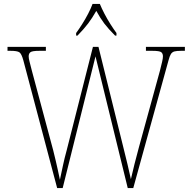

<svg xmlns="http://www.w3.org/2000/svg" viewBox="-20 -951 972 971"><path d="M98 -646Q89 -679 78 -686.5Q67 -694 33 -694H18V-714H212V-694H180Q143 -694 134 -687Q125 -680 125 -666Q125 -656 129.5 -639Q134 -622 141 -594L249 -191Q257 -160 262 -137.5Q267 -115 272 -93.5Q277 -72 283 -42Q292 -84 299 -117Q306 -150 317 -190L450 -714H478L603 -209Q615 -161 624.5 -121.5Q634 -82 642 -45Q649 -76 660 -120.5Q671 -165 683 -208L789 -594Q796 -622 800 -639Q804 -656 804 -666Q804 -680 795.5 -687Q787 -694 749 -694H718V-714H915V-694H896Q874 -694 862.5 -691Q851 -688 844.5 -678Q838 -668 832 -645L654 0H626L463 -666L297 0H269ZM365 -784Q379 -803 395.5 -829Q412 -855 426 -882Q440 -909 448 -931H485Q494 -909 508 -882Q522 -855 538.5 -829Q555 -803 569 -784V-771H562Q528 -805 507.5 -832Q487 -859 467 -896Q446 -859 425.5 -832Q405 -805 372 -771H365Z"/></svg>

Font: Noto Serif Ethiopic SemiCondensed Thin
Style: Regular
Weight: 100
Width: 4
Designer: Monotype Design Team
Foundry: Monotype Imaging Inc.
Version: Version 2.102; ttfautohint (v1.8.4.7-5d5b)